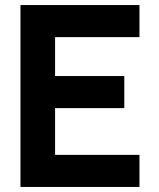

<svg xmlns="http://www.w3.org/2000/svg" viewBox="-20 -740 630 760"><path d="M532 0V-127H198V-312H472V-439H198V-593H532V-720H61V0Z"/></svg>

Font: Vela Sans ExtBd
Style: Regular
Weight: 800
Designer: Principal design: Mikhail Sharanda - project Manrope.
Design modification: Ravid Balaliev
Foundry: Mikhail Sharanda
Version: Version 1.001